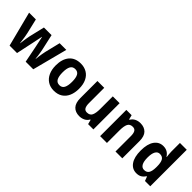

<svg xmlns="http://www.w3.org/2000/svg" viewBox="160 -1789 2827 2827"><g transform="rotate(45 1574.0 -375.0)"><path d="M440 -222Q437 -239 431 -267Q425 -295 418.5 -326Q412 -357 406 -384Q400 -411 397 -427H394Q391 -411 385 -383.5Q379 -356 372.5 -324.5Q366 -293 360.5 -265Q355 -237 351 -221L304 0H149L9 -546H150L204 -316Q210 -290 215.5 -256.5Q221 -223 225 -190.5Q229 -158 232 -135H235Q237 -156 241.5 -188Q246 -220 251 -251Q256 -282 260 -301L318 -546H477L532 -299Q536 -280 541 -249.5Q546 -219 550.5 -188Q555 -157 556 -135H560Q562 -155 566 -185.5Q570 -216 575.5 -249Q581 -282 587 -308L645 -546H784L642 0H484Z M1322 -274Q1322 -189 1294 -125Q1266 -61 1211.5 -25.5Q1157 10 1077 10Q1003 10 948.5 -25Q894 -60 864.5 -124Q835 -188 835 -274Q835 -406 898 -481Q961 -556 1080 -556Q1151 -556 1206 -523.5Q1261 -491 1291.5 -428Q1322 -365 1322 -274ZM979 -274Q979 -191 1002.5 -148.5Q1026 -106 1079 -106Q1131 -106 1154 -148.5Q1177 -191 1177 -274Q1177 -357 1154 -398.5Q1131 -440 1078 -440Q1026 -440 1002.5 -398.5Q979 -357 979 -274Z M1894 -546V0H1784L1766 -70H1758Q1735 -29 1695 -9.5Q1655 10 1608 10Q1525 10 1478.5 -39.5Q1432 -89 1432 -190V-546H1574V-228Q1574 -168 1591.5 -138Q1609 -108 1649 -108Q1710 -108 1731 -153Q1752 -198 1752 -282V-546Z M2320 -556Q2401 -556 2448.5 -508Q2496 -460 2496 -358V0H2354V-321Q2354 -379 2336.5 -408.5Q2319 -438 2278 -438Q2219 -438 2197.5 -394Q2176 -350 2176 -259V0H2034V-546H2144L2162 -476H2170Q2193 -517 2233 -536.5Q2273 -556 2320 -556Z M2796 10Q2709 10 2657.5 -63Q2606 -136 2606 -273Q2606 -411 2658 -483.5Q2710 -556 2797 -556Q2847 -556 2882.5 -534.5Q2918 -513 2940 -476H2945Q2942 -498 2939 -525.5Q2936 -553 2936 -580V-760H3078V0H2968L2943 -67H2936Q2914 -32 2881 -11Q2848 10 2796 10ZM2843 -105Q2896 -105 2919 -142Q2942 -179 2943 -256V-277Q2943 -357 2920.5 -397.5Q2898 -438 2842 -438Q2797 -438 2773.5 -395.5Q2750 -353 2750 -272Q2750 -189 2774 -147Q2798 -105 2843 -105Z"/></g></svg>

Font: Noto Sans Devanagari UI SemiCondensed
Style: Bold
Weight: 700
Width: 4
Designer: Jelle Bosma - Monotype Design Team
Foundry: Monotype Imaging Inc.
Version: Version 2.004; ttfautohint (v1.8.4.7-5d5b)